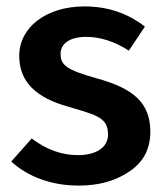

<svg xmlns="http://www.w3.org/2000/svg" viewBox="-20 -564 516 599"><path d="M244 -544C123 -544 40 -478 40 -390C40 -311 89 -259 197 -230C232 -220 257 -212 274 -205C306 -191 317 -175 317 -144C317 -104 280 -80 223 -80C173 -80 125 -97 79 -132L15 -60C67 -13 139 15 226 15C289 15 342 0 385 -30C428 -59 449 -100 449 -153C449 -244 395 -289 280 -320C189 -346 169 -360 169 -396C169 -428 198 -449 249 -449C292 -449 337 -435 382 -406L432 -481C378 -523 315 -544 244 -544Z"/></svg>

Font: Fira Sans Medium
Style: Regular
Weight: 500
Designer: Carrois Corporate & Edenspiekermann AG
Foundry: Carrois Corporate GbR & Edenspiekermann AG
Version: Version 4.203